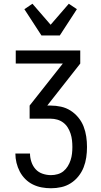

<svg xmlns="http://www.w3.org/2000/svg" viewBox="-20 -789 540 1024"><path d="M252 215Q227 215 202.5 210.5Q178 206 155.5 195Q133 184 115 166Q97 148 85.5 126Q74 104 68 79.5Q62 55 62 30H140Q140 52 147.5 74.5Q155 97 170 113.5Q185 130 207 137.5Q229 145 252 145Q270 145 287.5 140Q305 135 318.5 124Q332 113 341.5 97.5Q351 82 356.5 65Q362 48 364 30.5Q366 13 366 -5Q366 -23 364 -41Q362 -59 356.5 -76Q351 -93 341.5 -108.5Q332 -124 317.5 -135Q303 -146 285.5 -151Q268 -156 250 -156H138V-226L315 -450H64V-520H408V-450L232 -226H250Q278 -226 305.5 -220Q333 -214 356.5 -199Q380 -184 398 -162Q416 -140 426 -114Q436 -88 440 -60.5Q444 -33 444 -5Q444 23 440 50.5Q436 78 426 103.5Q416 129 398.5 151Q381 173 357.5 188Q334 203 307 209Q280 215 252 215ZM201 -600 110 -740 153 -769 250 -657 347 -769 390 -740 299 -600Z"/></svg>

Font: Iosevka Curly
Style: Regular
Weight: 400
Monospace: yes
Designer: Belleve Invis
Foundry: Belleve Invis
Version: Version 22.1.2; ttfautohint (v1.8.4)